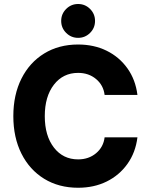

<svg xmlns="http://www.w3.org/2000/svg" viewBox="-20 -902 707 936"><path d="M360.8 13.3Q266.7 13.3 195.4 -30.4Q124.2 -74.2 84.6 -152.9Q45 -231.7 45 -335.8Q45 -440 84.6 -518.8Q124.2 -597.5 195.4 -641.2Q266.7 -685 360.8 -685Q438.3 -685 500 -654.6Q561.7 -624.2 601.2 -568.8Q640.8 -513.3 650 -439.2H490Q484.2 -486.7 448.3 -516.7Q412.5 -546.7 360.8 -546.7Q287.5 -546.7 242.9 -489.2Q198.3 -431.7 198.3 -335.8Q198.3 -240 242.9 -182.5Q287.5 -125 360.8 -125Q412.5 -125 448.3 -155Q484.2 -185 490 -232.5H650Q640.8 -158.3 601.2 -102.9Q561.7 -47.5 500 -17.1Q438.3 13.3 360.8 13.3ZM360.8 -717.5Q326.7 -717.5 302.5 -741.7Q278.3 -765.8 278.3 -800Q278.3 -834.2 302.5 -858.3Q326.7 -882.5 360.8 -882.5Q395 -882.5 419.2 -858.3Q443.3 -834.2 443.3 -800Q443.3 -765.8 419.2 -741.7Q395 -717.5 360.8 -717.5Z"/></svg>

Font: Funnel Sans ExtraBold
Style: Regular
Weight: 800
Version: Version 1.000; Beta; Release 5; Build 24; ttfautohint (v1.8.